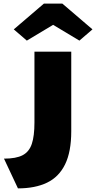

<svg xmlns="http://www.w3.org/2000/svg" viewBox="-20 -820 531 1059"><path d="M79 219 2 55Q69 55 105 36Q141 17 155.5 -26.5Q170 -70 170 -144V-535H373V-96Q373 17 339 86.5Q305 156 239.5 187.5Q174 219 79 219ZM128 -596 56 -658 222 -800H324L490 -658L418 -596L258 -692H288Z"/></svg>

Font: Lexend Giga Black
Style: Regular
Weight: 900
Designer: Bonnie Shaver-Troup, Thomas Jockin
Foundry: Lexend
Version: Version 1.007